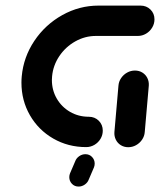

<svg xmlns="http://www.w3.org/2000/svg" viewBox="-20 -539 586 703"><path d="M356.3 -60.7Q356.3 -44.4 348 -30.6Q339.6 -16.7 325.6 -8.5Q311.5 -0.4 295.6 -0.4Q229.3 -0.4 175 -31.7Q120.7 -63 89.6 -117Q58.5 -171.1 58.5 -236.3Q58.5 -247.8 59.6 -259.3Q65.9 -329.6 105.7 -389.3Q145.6 -448.9 208 -483.7Q270.4 -518.5 340.7 -518.5H494.4Q516.3 -518.5 530.9 -504.1Q545.6 -489.6 545.6 -468.1Q545.6 -451.9 537.2 -438Q528.9 -424.1 514.8 -415.7Q500.7 -407.4 484.8 -407.4H331.1Q291.1 -407.4 255.6 -387.4Q220 -367.4 197.2 -333.5Q174.4 -299.6 170.7 -259.3Q170 -250.4 170 -246.3Q170 -208.9 187.8 -178.1Q205.6 -147.4 236.5 -129.4Q267.4 -111.5 305.2 -111.5Q327 -111.5 341.7 -96.9Q356.3 -82.2 356.3 -60.7ZM449.6 0Q434.4 0 422.4 -7.4Q410.4 -14.8 404.1 -27.6Q397.8 -40.4 398.9 -55.6L413.7 -225.2Q414.8 -240.4 423.5 -253.1Q432.2 -265.9 445.6 -273.3Q458.9 -280.7 474.1 -280.7Q489.3 -280.7 501.3 -273.3Q513.3 -265.9 519.6 -253.1Q525.9 -240.4 524.8 -225.2L510 -55.6Q508.9 -40.4 500.2 -27.6Q491.5 -14.8 478.1 -7.4Q464.8 0 449.6 0ZM233.7 109.6Q233.7 102.6 236.3 95.9L255.2 51.9Q259.3 40.4 269.8 33Q280.4 25.6 292.6 25.6Q307.4 25.6 317 35.7Q326.7 45.9 326.7 60Q326.7 67 324.1 73.7L305.2 117.8Q301.1 129.3 290.6 136.7Q280 144.1 267.8 144.1Q253 144.1 243.3 133.9Q233.7 123.7 233.7 109.6Z"/></svg>

Font: 26F Galaxy Sans Black
Style: Italic
Weight: 900
Italic angle: -5°
Designer: C₂₉H₂₅N₃O₅
Version: Version 1.200